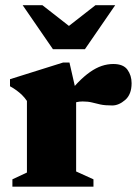

<svg xmlns="http://www.w3.org/2000/svg" viewBox="-20 -700 520 720"><path d="M405 -460Q442.5 -460 458 -438.5Q473.5 -417 473.5 -388Q473.5 -346 449.5 -325.2Q425.5 -304.5 401 -304.5Q373.5 -304.5 356.5 -308.2Q339.5 -312 324.8 -315.8Q310 -319.5 290 -319.5Q278 -319.5 268.2 -317.2Q258.5 -315 249.5 -310Q240.5 -305 230 -296.5L217.5 -327.5Q246.5 -364 271 -389.2Q295.5 -414.5 317.8 -430Q340 -445.5 361.5 -452.8Q383 -460 405 -460ZM265.5 -356V-57L330.5 -27.5V0H26.5V-27.5L81 -53V-321.5Q72.5 -334 62.8 -343.5Q53 -353 41.8 -361.2Q30.5 -369.5 17.5 -376.5V-403L216.5 -465.5H240.5ZM269 -579H208L338 -680.5H412L298.5 -515.5H178.5L65 -680.5H139Z"/></svg>

Font: Newsreader 16pt 16pt ExtraBold
Style: Regular
Weight: 800
Version: Version 1.003